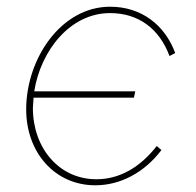

<svg xmlns="http://www.w3.org/2000/svg" viewBox="-20 -545 583 572"><path d="M264 7C339 7 410 -31 461 -98L447 -110C397 -46 336 -11 267 -11C156 -11 78 -104 78 -223L80 -254H379L383 -273H82C101 -393 188 -506 308 -506C393 -506 455 -459 485 -378L502 -387C471 -471 401 -525 308 -525C162 -525 58 -370 58 -219C58 -91 143 7 264 7Z"/></svg>

Font: Fixel Text 20240404 Thin
Style: Italic
Weight: 100
Width: 4
Italic angle: -10°
Designer: AlfaBravo + MacPaw
Foundry: Kyrylo Tkachov, Marchela Mozhyna, Serhii Makarenko, Maria Weinstein, Zakhar Kryvoshyya
Version: Version 1.211;Glyphs 3.2 (3225)